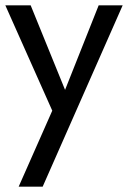

<svg xmlns="http://www.w3.org/2000/svg" viewBox="-20 -480 480 720"><path d="M440 -460 140 220H50L176 -65L0 -460H95L224 -143L350 -460Z"/></svg>

Font: Jost
Style: Regular
Weight: 400
Version: Version 3.500